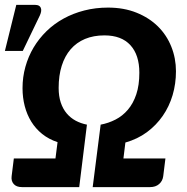

<svg xmlns="http://www.w3.org/2000/svg" viewBox="-36 -764 762 784"><path d="M0 0ZM342.5 0 375 -255Q407 -261 435.8 -275.8Q464.5 -290.5 486.2 -316Q508 -341.5 520.5 -378.8Q533 -416 533 -467Q533 -539.5 496.5 -579.5Q460 -619.5 390.5 -619.5Q346 -619.5 311.2 -605Q276.5 -590.5 252.5 -562.8Q228.5 -535 216 -495.2Q203.5 -455.5 203.5 -405Q203.5 -371 212.2 -345Q221 -319 236.5 -300.8Q252 -282.5 273 -271.2Q294 -260 319 -255L287.5 0H53.5Q31 0 20 -12.5Q9 -25 11.5 -44.5L20.5 -117H190.5L199 -183.5Q163 -195.5 136.2 -217Q109.5 -238.5 91.8 -267.2Q74 -296 65 -330.8Q56 -365.5 56 -404Q56 -449.5 67.8 -491.5Q79.5 -533.5 101.2 -570Q123 -606.5 154 -636.8Q185 -667 223.8 -688.2Q262.5 -709.5 308.2 -721.2Q354 -733 405 -733Q470 -733 521.5 -712.2Q573 -691.5 608.8 -656.2Q644.5 -621 663.5 -573.5Q682.5 -526 682.5 -473Q682.5 -422 668.8 -375.5Q655 -329 628.5 -290.8Q602 -252.5 563.8 -224.2Q525.5 -196 476 -182L468 -117H639.5L630.5 -44.5Q628 -25 613.8 -12.5Q599.5 0 577 0ZM-16 -556 30.5 -744H108Q125.5 -744 130.5 -732.2Q135.5 -720.5 127 -701.5L57 -556Z"/></svg>

Font: Lato Heavy
Style: Italic
Weight: 800
Italic angle: -7°
Designer: Lukasz Dziedzic
Foundry: tyPoland Lukasz Dziedzic
Version: Version 2.007; 2014-02-27